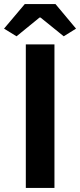

<svg xmlns="http://www.w3.org/2000/svg" viewBox="-34 -932 397 952"><path d="M241 -912H89L-14 -790L48 -752L162 -845H167L282 -752L343 -790ZM236 -712H94V0H236Z"/></svg>

Font: Spoqa Han Sans Neo Bold
Style: Bold
Weight: 700
Designer: [Spoqa Han Sans Neo] Dong-huui Kim  Younghwa Kang  Yujin Lee  [Noto Sans] Ryoko NISHIZUKA  (kana & ideographs); Paul D. 
Foundry: Spoqa (http://www.spoqa-han-sans.com)
Version: Version 1.100;hotconv 1.0.109;makeotfexe 2.5.65596